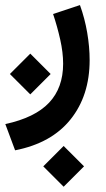

<svg xmlns="http://www.w3.org/2000/svg" viewBox="-35 -312 408 736"><path d="M209 247.6 287.1 325.7 209 403.8 130.9 325.7ZM81.1 -106.4 159.2 -28.3 81.1 49.8 2.9 -28.3ZM22.9 264.2 -14.6 163.6Q98.6 139.2 152.8 82Q207 24.9 207 -67.9Q207 -110.8 195.8 -160.6Q184.6 -210.4 168.5 -258.3L271.5 -292.5Q290 -241.2 299.3 -186.8Q308.6 -132.3 308.6 -81.5Q308.6 54.2 235.6 145.5Q162.6 236.8 22.9 264.2Z"/></svg>

Font: Vazirmatn UI FD Medium
Style: Regular
Weight: 500
Designer: Saber Rastikerdar
Foundry: Saber Rastikerdar
Version: Version 33.003